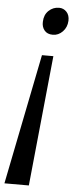

<svg xmlns="http://www.w3.org/2000/svg" viewBox="-65 -779 365 948"><g transform="rotate(5 117.5 -304.5)"><path d="M116 138.5H-5L124.5 -508H181ZM240 -688.5Q238.5 -656 217.5 -634.5Q196.5 -613 169 -613Q141 -613 127 -630.5Q113 -648 114.5 -673Q115.5 -707.5 137.2 -728Q159 -748.5 188.5 -748.5Q211 -748.5 226 -732.2Q241 -716 240 -688.5Z"/></g></svg>

Font: Merriweather 60pt Medium
Style: Italic
Weight: 500
Italic angle: -7.8°
Version: Version 2.101